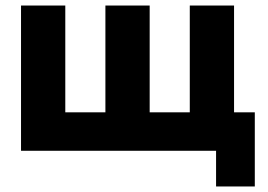

<svg xmlns="http://www.w3.org/2000/svg" viewBox="-20 -545 967 694"><path d="M761 129H901V-139H826V-525H666V-139H521V-525H361V-139H216V-525H56V0H761Z"/></svg>

Font: FIGSv2-sans-serif ExtraBold
Style: Regular
Weight: 800
Designer: Matt McInerney, Pablo Impallari, Rodrigo Fuenzalida,Mirko Velimirovic
Foundry: Matt McInerney, Pablo Impallari, Rodrigo Fuenzalida
Version: Version 4.021;hotconv 1.0.109;makeotfexe 2.5.65596